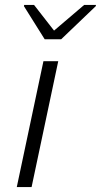

<svg xmlns="http://www.w3.org/2000/svg" viewBox="-20 -758 409 778"><path d="M48 0 156 -510H216L108 0ZM161 -599 77 -733 78 -738H118L199 -634L321 -738H369L368 -733L228 -599Z"/></svg>

Font: Saira SemiExpanded Light
Style: Italic
Weight: 300
Width: 6
Italic angle: -12°
Designer: Hector Gatti with collaboration of the Omnibus-Type team
Foundry: Omnibus-Type
Version: Version 1.101